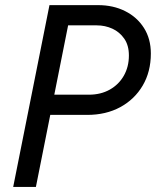

<svg xmlns="http://www.w3.org/2000/svg" viewBox="-20 -740 617 760"><path d="M157.2 -285.2 171.9 -365.2H332Q378.9 -365.2 414.6 -385.3Q450.2 -405.3 470.2 -440.4Q490.2 -475.6 490.2 -520.5Q490.2 -560.5 471.9 -586.9Q453.6 -613.3 424.8 -626.5Q396 -639.6 363.3 -639.6H223.6L240.2 -719.7H368.2Q428.2 -719.7 475.3 -696Q522.5 -672.4 549.8 -629.4Q577.1 -586.4 577.1 -528.3Q577.1 -456.1 544.9 -401.4Q512.7 -346.7 456.1 -315.9Q399.4 -285.2 325.2 -285.2ZM32.2 0 175.8 -719.7H265.6L122.1 0Z"/></svg>

Font: Reddit Sans
Style: Italic
Weight: 400
Italic angle: -11.25°
Designer: Stephen Hutchings
Version: Version 1.013